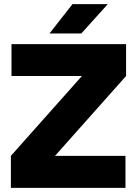

<svg xmlns="http://www.w3.org/2000/svg" viewBox="-20 -915 667 935"><path d="M33 -156 379 -545H36V-700H594V-545L248 -156H591V0H33ZM333 -895H505L376 -752H221Z"/></svg>

Font: Oak Sans ExtraBold
Style: Regular
Weight: 800
Designer: Erik Kennedy, Walven
Foundry: Erik Kennedy, Walven
Version: Version 1.000